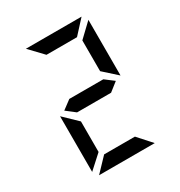

<svg xmlns="http://www.w3.org/2000/svg" viewBox="-228 -962 1255 1335"><g transform="rotate(-30 400.0 -295.0)"><path d="M177 213 280 105H527L624 213ZM147 -278 255 -174V71L147 169ZM263 -242Q228 -270 192 -297L263 -350H536L606 -297L536 -242ZM176 -803H623L524 -695H279ZM653 -760V-313L545 -410V-657Z"/></g></svg>

Font: Digital Numbers
Style: Regular
Weight: 400
Version: Version 001.102